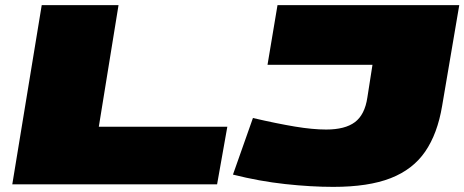

<svg xmlns="http://www.w3.org/2000/svg" viewBox="-20 -720 1814 750"><path d="M28 0 143 -700H443L366 -225H868L828 0ZM890 -38 968 -259Q1063 -237 1132.5 -225.5Q1202 -214 1254 -214Q1328 -214 1366.5 -243Q1405 -272 1415 -339L1435 -467H1025L1064 -700H1774L1707 -306Q1689 -198 1641 -128Q1593 -58 1506 -24Q1419 10 1282 10Q1195 10 1094 -1Q993 -12 890 -38Z"/></svg>

Font: Georama ExtraExtended Black
Style: Italic
Weight: 900
Width: 8
Italic angle: -9°
Designer: Jean-Baptiste Levee
Foundry: Production Type
Version: Version 1.000